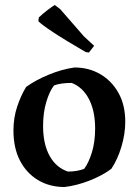

<svg xmlns="http://www.w3.org/2000/svg" viewBox="-20 -739 554 771"><path d="M239 12Q179 12 132.5 -16Q86 -44 60 -94.5Q34 -145 34 -215Q34 -266 49 -311Q64 -356 85 -390Q124 -418 176.5 -439.5Q229 -461 279 -468Q337 -468 383 -441Q429 -414 456 -365.5Q483 -317 483 -250Q483 -201 467.5 -149.5Q452 -98 427 -61Q391 -34 340 -14Q289 6 239 12ZM253 -50Q271 -50 288.5 -53Q306 -56 318 -61Q336 -85 349 -127Q362 -169 362 -223Q362 -294 337 -341.5Q312 -389 268 -406Q224 -406 197 -396Q179 -373 166 -330Q153 -287 153 -233Q153 -161 179 -113.5Q205 -66 253 -50ZM337 -528 324 -530Q238 -580 192 -610.5Q146 -641 134 -654L136 -669Q154 -686 172 -699.5Q190 -713 200 -719L222 -702L317 -593L358 -555Z"/></svg>

Font: Labrada SemiBold
Style: Regular
Weight: 600
Designer: Mercedes Jáuregui
Foundry: Omnibus-Type Team
Version: Version 1.000; ttfautohint (v1.8.4.7-5d5b)